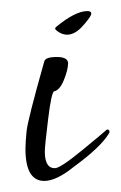

<svg xmlns="http://www.w3.org/2000/svg" viewBox="-20 -327 218 347"><path d="M138 -307Q145 -307 145 -302.5Q145 -298 133 -284Q107 -252 82 -272Q78 -275 81 -278Q116 -307 138 -307ZM61 -53Q61 -23 79 -23Q89 -23 128.5 -55.5Q168 -88 171 -91Q174 -94 176 -92.5Q178 -91 178 -89.5Q178 -88 177 -86Q162 -61 114 -26Q82 0 60 0Q26 0 26 -58Q26 -69 28 -89.5Q30 -110 60 -216Q62 -224 82.5 -224Q103 -224 103 -212.5Q103 -201 95.5 -182.5Q88 -164 78 -162Q73 -161 67 -112Q61 -63 61 -53Z"/></svg>

Font: Lovers Quarrel
Style: Regular
Weight: 400
Designer: Robert E. Leuschke
Foundry: Robert E. Leuschke
Version: Version 1.001